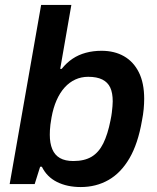

<svg xmlns="http://www.w3.org/2000/svg" viewBox="-20 -743 632 775"><path d="M306 12Q251 12 210 -8.5Q169 -29 149 -70H142L120 0H19L146 -723H268L223 -465H229Q249 -490 273 -506Q297 -522 326.5 -530Q356 -538 390 -538Q442 -538 480.5 -516Q519 -494 540.5 -451Q562 -408 562 -344Q562 -325 560 -303Q558 -281 553 -256Q537 -163 502.5 -104Q468 -45 418 -16.5Q368 12 306 12ZM276 -93Q321 -93 350 -110.5Q379 -128 397 -164.5Q415 -201 426 -257Q430 -276 431.5 -289.5Q433 -303 434 -314Q435 -325 435 -334Q435 -368 425 -389.5Q415 -411 393 -422Q371 -433 336 -433Q308 -433 284 -422Q260 -411 241 -390Q222 -369 208.5 -338.5Q195 -308 188 -269Q185 -253 183.5 -240Q182 -227 181.5 -217.5Q181 -208 181 -199Q181 -165 191 -141Q201 -117 222 -105Q243 -93 276 -93Z"/></svg>

Font: Archivo SemiBold SemiBold
Style: Italic
Weight: 600
Italic angle: -10°
Version: Version 2.001